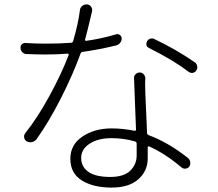

<svg xmlns="http://www.w3.org/2000/svg" viewBox="-20 -807 981 865"><path d="M502.9 -652.3Q511.7 -655.3 519.5 -649.9Q527.3 -644.5 528.3 -634.8Q528.3 -623 521.5 -614.3Q514.6 -605.5 503.9 -602.5Q428.7 -584 352.5 -573.2Q344.7 -572.3 342.8 -565.4Q307.6 -468.8 253.9 -363.3Q200.2 -257.8 144.5 -179.7Q136.7 -169.9 124.5 -167Q112.3 -164.1 100.6 -169.9Q90.8 -175.8 88.9 -187Q86.9 -198.2 93.8 -207Q148.4 -275.4 202.1 -373.5Q255.9 -471.7 289.1 -558.6Q290 -561.5 288.6 -563.5Q287.1 -565.4 284.2 -565.4Q239.3 -561.5 184.6 -561.5Q150.4 -561.5 99.6 -563.5Q88.9 -563.5 81.1 -571.3Q72.3 -580.1 72.3 -591.8Q72.3 -600.6 78.1 -607.4Q85.9 -614.3 95.7 -613.3Q135.7 -610.4 185.5 -610.4Q250 -610.4 300.8 -614.3Q307.6 -615.2 309.6 -622.1Q333 -703.1 339.8 -759.8Q340.8 -772.5 350.6 -780.3Q358.4 -787.1 369.1 -787.1Q370.1 -787.1 372.1 -787.1Q383.8 -786.1 390.6 -776.4Q397.5 -766.6 394.5 -754.9Q371.1 -656.2 363.3 -628.9Q362.3 -627 363.8 -625Q365.2 -623 368.2 -623Q437.5 -632.8 502.9 -652.3ZM595.7 -106.4Q595.7 -140.6 595.7 -161.1Q594.7 -168 587.9 -169.9Q537.1 -184.6 482.4 -184.6Q421.9 -184.6 383.8 -159.7Q345.7 -134.8 345.7 -95.7Q345.7 -55.7 378.4 -32.7Q411.1 -9.8 476.6 -9.8Q538.1 -9.8 566.9 -38.1Q595.7 -66.4 595.7 -106.4ZM584 -453.1Q583 -464.8 590.8 -472.7Q598.6 -480.5 609.4 -480.5Q620.1 -480.5 627.4 -472.2Q634.8 -463.9 634.8 -453.1Q633.8 -444.3 633.8 -432.6Q633.8 -413.1 634.8 -384.8Q634.8 -373 642.6 -208Q642.6 -201.2 649.4 -198.2Q737.3 -166 826.2 -95.7Q835 -88.9 836.9 -77.6Q838.9 -66.4 833 -56.6Q827.1 -48.8 816.9 -47.4Q806.6 -45.9 798.8 -51.8Q724.6 -115.2 651.4 -147.5Q649.4 -148.4 647.5 -147Q645.5 -145.5 645.5 -142.6Q645.5 -125 645.5 -93.8Q645.5 -37.1 603.5 0.5Q561.5 38.1 482.4 38.1Q400.4 38.1 348.6 5.9Q296.9 -26.4 296.9 -91.8Q296.9 -155.3 351.6 -191.9Q406.2 -228.5 482.4 -228.5Q534.2 -228.5 585.9 -217.8Q588.9 -216.8 590.8 -218.8Q592.8 -220.7 592.8 -223.6Q591.8 -253.9 588.4 -334.5Q585 -415 584 -453.1ZM651.4 -590.8Q642.6 -594.7 639.6 -603.5Q639.6 -607.4 639.6 -610.4Q639.6 -616.2 642.6 -621.1Q647.5 -629.9 657.2 -632.8Q661.1 -633.8 665 -633.8Q670.9 -633.8 675.8 -630.9Q774.4 -584 857.4 -526.4Q866.2 -520.5 868.2 -509.8Q869.1 -506.8 869.1 -503.9Q869.1 -496.1 864.3 -489.3Q858.4 -480.5 847.7 -478.5Q845.7 -478.5 843.8 -478.5Q835.9 -478.5 828.1 -484.4Q762.7 -535.2 651.4 -590.8Z"/></svg>

Font: Gen Jyuu Gothic P Light
Style: Regular
Weight: 200
Designer: [Source Han Sans]
Ryoko NISHIZUKA  (kana & ideographs); Paul D. Hunt (Latin, Greek & Cyrillic); Wenlong ZHANG  (bopomofo
Version: Version 1.002.20150607